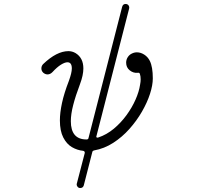

<svg xmlns="http://www.w3.org/2000/svg" viewBox="-20 -746 1040 965"><path d="M383 199Q374 199 369 191.5Q364 184 366 177L406 23V21Q406 14 398 12Q368 9 341.5 -6.5Q315 -22 298 -55Q281 -88 281 -141Q281 -179 291.5 -228Q302 -277 326 -339Q341 -380 341 -402Q341 -433 319 -433Q306 -433 286.5 -421Q267 -409 243 -383Q232 -372 219 -372Q208 -372 198 -380Q188 -389 188 -402Q188 -415 197 -424Q265 -489 324 -489Q343 -489 360 -479Q399 -455 399 -402Q399 -368 382 -323Q360 -265 348 -218.5Q336 -172 336 -137Q336 -45 415 -45Q424 -45 425 -53L594 -712Q598 -726 611 -726Q621 -726 626 -719Q631 -712 629 -703L465 -63Q465 -62 464.5 -61.5Q464 -61 464 -60Q464 -52 474 -55Q516 -69 552 -99Q588 -129 616 -167.5Q644 -206 661.5 -246Q679 -286 684 -320Q687 -335 687 -347Q687 -355 686 -362Q685 -369 683 -375Q680 -382 672 -380Q650 -378 632 -392.5Q614 -407 614 -431Q614 -446 622 -458.5Q630 -471 643 -477Q655 -483 668 -483Q687 -483 705 -471.5Q723 -460 733 -440Q748 -410 748 -352Q748 -318 734 -274.5Q720 -231 693.5 -185Q667 -139 630.5 -98Q594 -57 549 -28Q504 1 453 10Q445 12 444 18L401 186Q397 199 383 199Z"/></svg>

Font: Kiwi Maru Light
Style: Regular
Weight: 300
Designer: Hiroki-Chan
Version: Version 1.100